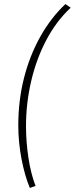

<svg xmlns="http://www.w3.org/2000/svg" viewBox="-20 -750 368 945"><path d="M127 175Q102 116 86 33Q70 -50 70 -133Q70 -255 98 -365.5Q126 -476 178 -569Q230 -662 302 -730L328 -712Q257 -646 208 -553Q159 -460 133.5 -351Q108 -242 108 -128Q108 -52 120 27Q132 106 155 165Z"/></svg>

Font: Source Sans 3 ExtraLight Light
Style: Italic
Weight: 300
Italic angle: -11°
Version: Version 3.052;hotconv 1.1.0;makeotfexe 2.6.0